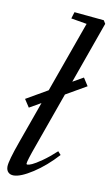

<svg xmlns="http://www.w3.org/2000/svg" viewBox="-85 -769 479 825"><g transform="rotate(10 155.0 -357.0)"><path d="M35.2 11.2Q20 11.2 11.5 2.4Q2.9 -6.3 2.9 -22Q2.9 -46.4 34.7 -134.8L99.6 -315.9L49.3 -287.1L26.9 -321.3L120.6 -375.5L231.4 -684.6L162.6 -696.3L171.4 -725.1L301.3 -712.9L310.1 -698.7L213.9 -429.2L260.3 -455.6L282.2 -421.4L192.4 -369.6L107.4 -131.8Q81.5 -60.5 81.5 -48.8Q81.5 -44.9 85.9 -44.9Q92.3 -44.9 105.7 -50.8Q119.1 -56.6 147 -75.9Q174.8 -95.2 206.5 -124.5L219.2 -110.4Q170.9 -57.1 118.2 -22.9Q65.4 11.2 35.2 11.2Z"/></g></svg>

Font: Elstob 10pt
Style: Italic
Weight: 400
Italic angle: -20°
Designer: Peter S. Baker
Version: Version 1.015